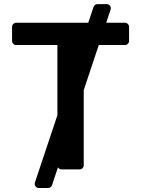

<svg xmlns="http://www.w3.org/2000/svg" viewBox="-20 -840 700 952"><path d="M267.4 -10.3 237.9 78.1Q235.8 84.5 230.5 88.4Q225.1 92.3 218.4 92.3H172.9Q164.1 92.3 158 86.1Q152 79.9 152 71.4Q152 68.2 153.1 65L264.6 -268.8V-616.8H60.4Q51.8 -616.8 45.8 -622.9Q39.8 -628.9 39.8 -637.4V-706.3Q39.8 -714.8 45.8 -721.1Q51.8 -727.3 60.4 -727.3H417.6L443.9 -805.4Q446 -811.8 451.5 -815.7Q457 -819.6 463.8 -819.6H508.9Q517.4 -819.6 523.4 -813.6Q529.5 -807.5 529.5 -799Q529.5 -795.5 528.4 -792.3L506.7 -727.3H599.1Q608 -727.3 614 -721.1Q620 -714.8 620 -706.3V-637.4Q620 -628.9 614 -622.9Q608 -616.8 599.1 -616.8H469.8L395.2 -393.1V-20.6Q395.2 -12.1 389.2 -6Q383.2 0 374.3 0H285.2Q279.8 0 275 -2.8Q270.2 -5.7 267.4 -10.3Z"/></svg>

Font: DeltaSans SemiBold
Style: Regular
Weight: 600
Designer: Rasmus Andersson
Foundry: rsms
Version: Version 3.012